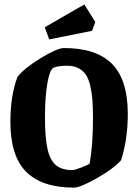

<svg xmlns="http://www.w3.org/2000/svg" viewBox="-20 -836 624 867"><path d="M202.1 -658.2 182.1 -712.9 360.8 -815.9 410.2 -736.8 396 -696.8ZM314 11.2Q169.4 11.2 98.1 -60.3Q26.9 -131.8 26.9 -285.2Q26.9 -405.8 59.1 -488.8Q88.9 -527.8 163.8 -573.5Q238.8 -619.1 269 -619.1Q414.6 -619.1 485.8 -547.6Q557.1 -476.1 557.1 -320.8Q557.1 -209 526.9 -112.8Q496.1 -76.7 419.7 -32.7Q343.3 11.2 314 11.2ZM307.1 -67.9Q317.4 -67.9 348.9 -80.3Q380.4 -92.8 384.8 -97.2Q399.9 -182.1 399.9 -303.2Q399.9 -351.1 397.2 -385.3Q394.5 -419.4 387.2 -450.2Q379.9 -481 366.9 -499.5Q354 -518.1 333.5 -528.6Q313 -539.1 284.2 -539.1Q240.2 -539.1 221.2 -529.8Q204.6 -520.5 193.8 -459.5Q183.1 -398.4 183.1 -306.2Q183.1 -213.9 194.6 -163.1Q206.1 -112.3 232.7 -90.1Q259.3 -67.9 307.1 -67.9Z"/></svg>

Font: Grenze
Style: Bold
Weight: 700
Designer: Renata Polastri
Foundry: Omnibus-Type
Version: Version 1.002;PS 001.002;hotconv 1.0.88;makeotf.lib2.5.64775